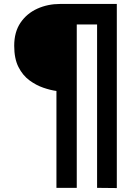

<svg xmlns="http://www.w3.org/2000/svg" viewBox="-20 -815 686 973"><path d="M472 137V-691H369V137H266V-354Q236 -358 199.5 -370.5Q163 -383 129 -408Q95 -433 73.5 -475.5Q52 -518 52 -583Q52 -653 84 -700Q116 -747 169 -771Q222 -795 285 -795H572V138Z"/></svg>

Font: RocknRoll One
Style: Regular
Weight: 400
Designer: Fontworks Inc.
Foundry: Fontworks Inc.
Version: Version 1.100